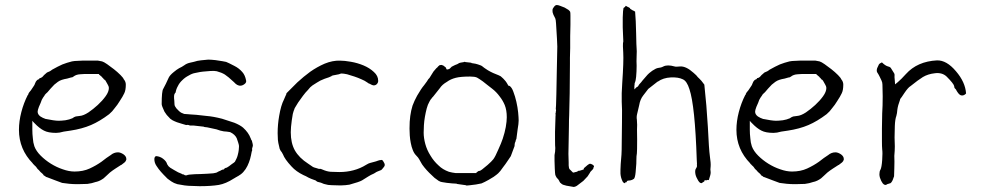

<svg xmlns="http://www.w3.org/2000/svg" viewBox="-20 -722 3892 760"><path d="M124 -60Q122 -63 116 -68Q114 -71 112 -72Q111 -73 110 -74V-75Q55 -131 55 -208Q55 -242 64.5 -278.5Q74 -315 90 -346H91Q92 -351 95 -355.5Q98 -360 101 -363L102 -364L114 -382Q117 -386 118 -390Q120 -394 122 -399Q124 -402 126.5 -404.5Q129 -407 133 -408L134 -409H136V-411V-413H138H139H140Q142 -414 144 -415Q148 -417 151 -421Q154 -425 158 -428Q162 -431 166 -435Q178 -439 186 -446Q209 -459 227 -467Q245 -474 265 -479Q276 -481 285 -481Q294 -481 305 -482H354Q360 -482 368 -482Q375 -481 384 -479Q391 -477 404 -468Q417 -459 431 -448Q445 -437 457 -425Q468 -414 470 -408L471 -407Q478 -398 478 -387Q478 -365 472 -353Q466 -340 454 -322Q449 -314 444.5 -307.5Q440 -301 434 -294Q429 -287 424 -281.5Q419 -276 412 -270Q375 -242 340 -227Q305 -212 259 -205L232 -201Q215 -196 202 -196Q171 -196 154 -205Q136 -214 117 -234L112 -239L108 -244V-237V-231V-208Q108 -192 110 -175Q111 -158 116 -143Q123 -124 141 -106Q159 -88 181.5 -74Q204 -60 228 -52Q253 -43 275 -43Q309 -43 335 -55Q361 -67 382 -82Q392 -90 401 -96.5Q410 -103 418 -108Q431 -119 447 -119Q457 -119 469 -111Q480 -103 480 -93V-90Q478 -83 473 -79Q466 -73 460 -69H459Q448 -62 436.5 -54.5Q425 -47 415 -39Q407 -32 401 -26L390 -16Q383 -11 376 -7.5Q369 -4 361 -2H360Q343 4 326 6Q308 7 288 7Q268 7 254 5.5Q240 4 226 2L199 -8Q185 -13 165 -21Q163 -21 162 -22Q161 -23 159 -24V-25H158Q154 -27 153 -28L152 -29V-30Q148 -35 144 -38Q140 -41 137 -45Q134 -49 130 -52Q127 -55 124 -60ZM141 -315Q139 -310 134 -299Q129 -286 129 -280Q129 -269 140 -261Q149 -255 161 -251H162Q176 -248 190 -246Q204 -244 212 -244Q222 -244 239 -246Q256 -249 264 -253H265Q275 -260 280 -261Q285 -262 295 -263Q310 -264 330 -277Q349 -290 367 -306.5Q385 -323 398 -341Q411 -359 411 -374Q411 -380 406 -388Q402 -396 397 -404L395 -405V-406Q391 -407 390 -410Q387 -414 384 -416V-417Q379 -421 377 -423L372 -427V-428L371 -429H370H369H313Q305 -429 297 -428Q281 -427 271 -419Q268 -417 266 -416Q265 -416 265 -416Q263 -416 260 -415L246 -411Q234 -409 225 -406Q216 -403 209 -398Q202 -393 195 -387Q188 -380 180 -371Q172 -362 168 -357Q162 -352 157 -346V-345Q154 -340 150 -335Q145 -328 141 -315Z M877 -58Q877 -58 875 -58Q869 -56 868 -54Q866 -50 862 -51Q862 -51 855 -48Q854 -47 852 -46Q846 -44 841 -41Q838 -38 824 -36Q801 -34 772 -33Q752 -33 732 -31H730L726 -30H725H724Q720 -28 718 -28H714Q711 -28 708 -31L704 -32H702L701 -33L697 -35L685 -40Q678 -44 669 -49Q658 -55 654 -58Q652 -60 647 -64Q643 -69 641 -73V-74Q638 -84 625 -94Q613 -103 598 -104Q595 -104 593 -100Q591 -98 591 -92Q591 -78 599 -66Q608 -52 617 -42Q624 -35 628 -30Q633 -25 638 -20Q642 -15 647.5 -11.5Q653 -8 658 -4Q668 3 682 7Q696 10 711 12Q726 14 742 14Q757 15 770 15Q815 15 846 10Q874 5 905 -15Q912 -19 912 -19L913 -20Q918 -22 920 -24H921Q935 -32 943 -41Q953 -52 959.5 -65.5Q966 -79 970 -93Q974 -108 976 -120Q977 -125 978 -125Q978 -126 978 -133V-134V-135Q978 -135 980 -141Q981 -144 981 -147Q981 -150 980 -153Q979 -156 978 -161Q978 -165 975 -168Q973 -171 973 -174H972V-175Q964 -197 942 -217Q930 -227 908 -236Q885 -244 859 -252Q824 -261 798 -263Q748 -269 735 -269Q727 -270 723 -270Q713 -271 709 -271Q707 -272 697 -276Q692 -279 687 -284Q677 -293 673 -301Q670 -305 670 -323Q670 -327 669 -333Q669 -339 669 -342Q669 -344 670 -348Q674 -358 675 -354Q675 -354 675 -355Q677 -369 684 -381Q690 -394 702 -405Q713 -416 727 -423Q740 -431 752 -433Q763 -435 772 -437Q774 -438 813 -441Q829 -442 838 -440Q857 -435 870 -427Q887 -415 897 -405Q902 -401 906 -397Q910 -393 912 -391Q914 -390 916 -388Q918 -386 924 -384Q928 -382 934 -383Q942 -384 950 -391Q956 -397 954 -404Q950 -425 939 -437Q926 -452 908 -461Q883 -474 875 -477Q867 -479 833 -484Q815 -486 804 -486Q769 -483 761 -481Q748 -477 733 -474Q719 -471 710 -464Q700 -457 689 -452Q680 -447 668 -437Q653 -425 648 -415Q636 -388 626 -370Q620 -361 620 -310Q620 -303 631 -280Q633 -277 640 -267Q651 -255 654 -252Q663 -245 671 -242Q676 -239 700 -232Q716 -227 717 -227Q724 -229 732 -225Q733 -225 747 -225L783 -221H784H785Q789 -219 791 -219Q796 -219 800 -218L837 -210Q846 -207 852 -205Q859 -203 866 -202Q873 -202 878 -201Q890 -199 891 -199Q910 -190 917 -175Q925 -152 925 -150Q927 -144 925 -128Q924 -119 921 -108Q919 -100 916 -94Q911 -83 910 -82Q909 -80 897 -72Q886 -63 877 -58ZM637 -20 638 -19Q638 -20 637.5 -20Q637 -20 637 -20Z M1433 -396Q1431 -397 1430 -398Q1425 -402 1411 -408Q1398 -414 1383 -419Q1367 -424 1354 -428Q1340 -431 1332 -431H1331H1330Q1325 -428 1306 -425Q1299 -424 1293 -422V-421Q1288 -419 1282 -416Q1265 -411 1248 -403Q1237 -397 1217 -384Q1208 -378 1199 -366Q1189 -356 1179 -342.5Q1169 -329 1160 -316Q1152 -303 1146 -293V-292Q1142 -283 1139 -271Q1137 -260 1135 -246Q1133 -233 1132 -220Q1131 -207 1131 -199V-198Q1131 -156 1147 -127Q1164 -97 1200 -74Q1217 -62 1219 -61Q1226 -58 1231 -57L1244 -53L1245 -54Q1250 -54 1256 -51Q1274 -43 1289 -42Q1304 -41 1323 -41Q1353 -41 1379 -48Q1406 -55 1430 -70Q1440 -76 1445 -77Q1464 -82 1465.5 -82.5Q1467 -83 1469 -83.5Q1471 -84 1476 -86Q1480 -88 1491 -89Q1494 -89 1498 -82Q1503 -74 1503 -70Q1503 -64 1498 -59Q1491 -50 1489 -49L1474 -43Q1469 -41 1465 -38Q1462 -36 1460 -35Q1448 -30 1437 -23Q1426 -16 1413 -8Q1403 -2 1363 9H1364Q1364 9 1363 9Q1349 11 1347 11Q1340 11 1328 12L1293 11L1279 10Q1264 7 1262 6Q1249 0 1242 -1Q1236 -2 1234 -4Q1229 -9 1223 -10Q1211 -14 1201 -19Q1191 -25 1181 -29Q1152 -43 1134 -63Q1107 -92 1100 -111Q1097 -116 1095 -120Q1092 -123 1091 -125Q1089 -130 1087 -133Q1086 -137 1085 -142Q1081 -157 1080 -168Q1079 -180 1079 -195Q1079 -229 1085 -263Q1092 -305 1104 -328Q1109 -340 1110 -342Q1114 -349 1114 -353Q1135 -374 1157 -396Q1182 -419 1208 -438Q1235 -457 1265 -470Q1297 -483 1326 -482Q1343 -482 1369 -477.5Q1395 -473 1419 -463Q1443 -453 1460 -437Q1477 -422 1477 -402Q1477 -395 1472 -389.5Q1467 -384 1459 -384Q1454 -384 1444 -390L1437 -393L1435 -395Z M1952 -129Q1964 -155 1970 -173Q1978 -197 1982 -219Q1986 -242 1986 -258Q1986 -286 1978 -306Q1970 -325 1958 -340Q1945 -358 1928 -371Q1919 -378 1910 -385Q1901 -392 1891 -400Q1877 -410 1868 -415Q1859 -419 1841 -419Q1803 -419 1784 -414Q1764 -409 1749 -398Q1730 -387 1721 -373Q1717 -367 1694 -339Q1694 -339 1693 -338H1692V-337L1688 -332Q1684 -328 1680 -320Q1673 -308 1669 -292.5Q1665 -277 1662 -260Q1659 -243 1658 -226.5Q1657 -210 1657 -197Q1657 -176 1663.5 -152Q1670 -128 1684 -106Q1697 -84 1716 -67Q1732 -51 1757 -42Q1764 -40 1770 -39L1783 -37H1784H1863H1865L1866 -39Q1874 -46 1877 -45.5Q1880 -45 1888 -51Q1896 -57 1910 -69Q1926 -83 1933 -92Q1941 -103 1952 -129ZM1994 -92Q1978 -68 1972 -61Q1959 -42 1952 -36Q1948 -32 1934 -22Q1924 -16 1914 -10Q1909 -7 1899 -2Q1887 3 1886 4Q1864 9 1842 11Q1827 13 1824 12V11Q1823 11 1816 10L1788 6Q1788 5 1788 5V6Q1788 6 1788 6V5Q1783 5 1770 4Q1761 3 1751 2H1750Q1741 1 1731 -1Q1723 -2 1719 -5H1718Q1709 -11 1700 -18Q1689 -28 1679 -38Q1669 -48 1660 -59Q1649 -73 1648 -76Q1643 -86 1639 -92Q1636 -98 1627 -107H1628H1627Q1619 -115 1614 -128Q1609 -140 1606 -156Q1603 -171 1602 -186Q1601 -201 1601 -213Q1601 -242 1604 -263Q1607 -285 1613 -304Q1620 -323 1631 -343Q1647 -371 1659 -385Q1670 -399 1670 -400L1675 -408Q1680 -412 1686 -423Q1693 -435 1696 -439Q1709 -455 1713 -457V-458Q1717 -462 1720 -464Q1723 -465 1727 -465Q1729 -465 1733 -463H1734Q1746 -455 1746 -452Q1746 -448 1749 -447Q1753 -447 1755 -448L1758 -449L1759 -450H1760L1768 -458Q1768 -458 1772 -460Q1781 -465 1790 -468Q1799 -474 1803 -474Q1819 -476 1819 -478Q1820 -475 1822 -477L1823 -476H1825L1843 -474Q1846 -474 1847 -472H1848Q1864 -470 1872 -467Q1886 -463 1891 -458Q1894 -455 1911 -444Q1921 -438 1932 -433Q1953 -424 1954 -424Q1955 -424 1962 -420Q1967 -416 1972 -411Q1976 -407 1981 -401Q1985 -396 1990 -387L1991 -385L1992 -383H1994L1995 -382H1997Q2006 -376 2012 -359Q2019 -341 2024 -319Q2029 -297 2031 -277Q2033 -256 2033 -245Q2033 -233 2029 -210Q2026 -191 2024 -172Q2021 -168 2021 -163Q2020 -160 2018 -156V-155Q2017 -152 2017 -146Q2017 -143 2015 -139Q2003 -107 2002 -104Q2001 -103 1994 -92ZM1803 -474Q1803 -475 1803 -475Z M2231 -78Q2231 -68 2231 -68V-67Q2232 -55 2234 -53L2246 -41L2248 -39H2251L2258 -41Q2261 -41 2265 -43Q2270 -47 2273 -46Q2276 -46 2282 -49V-48L2286 -50L2289 -51L2291 -52V-55V-56Q2308 -72 2315 -74Q2319 -74 2326 -70Q2332 -66 2331 -62V-61L2329 -59V-57V-56Q2328 -53 2324 -49Q2321 -46 2319 -44Q2316 -41 2315 -38Q2307 -26 2306 -24Q2298 -15 2289 -6Q2279 2 2268 10Q2260 17 2251 18L2222 13Q2222 13 2222 13Q2222 13 2222 13Q2214 11 2208 9Q2201 5 2199 2H2198Q2195 -2 2193 -7Q2190 -13 2184 -18Q2179 -26 2178 -30Q2177 -34 2176 -55Q2175 -81 2175 -85Q2175 -95 2175 -108Q2178 -121 2178 -136Q2177 -142 2177 -169Q2176 -185 2179 -264Q2180 -266 2179 -270Q2179 -273 2179 -275L2180 -276Q2180 -283 2181 -284V-286Q2181 -288 2180 -291Q2180 -294 2181 -306Q2182 -323 2184 -441Q2184 -451 2185 -487.5Q2186 -524 2186 -538Q2186 -551 2181 -629Q2180 -645 2178 -649Q2175 -655 2172 -661Q2170 -664 2170 -666Q2169 -668 2168 -671Q2167 -674 2167 -682Q2167 -688 2173 -695Q2179 -703 2185 -702Q2189 -702 2197 -699Q2206 -696 2215 -692Q2224 -687 2230 -683Q2236 -678 2237 -675Q2238 -671 2238 -660Q2238 -645 2238 -624Q2238 -603 2237 -579Q2237 -555 2237 -532Q2237 -509 2236 -493V-470Q2236 -411 2235 -353Q2234 -310 2233 -266Q2232 -249 2232 -222Q2232 -195 2231 -166Q2230 -114 2230 -113Q2230 -112 2231 -78ZM2319 -44Q2319 -44 2319 -44Z M2494 -676Q2497 -642 2498 -591Q2499 -537 2500 -529Q2501 -523 2500 -501Q2499 -478 2500 -462Q2500 -439 2498 -418Q2496 -401 2494 -397Q2492 -393 2492 -391Q2492 -390 2492 -388Q2491 -384 2491 -381V-368L2500 -377Q2504 -378 2507 -382V-383Q2509 -387 2513 -391Q2518 -396 2523 -403L2543 -426Q2547 -431 2562 -442Q2577 -452 2585 -453Q2597 -454 2606 -459Q2622 -467 2650 -459Q2653 -458 2658 -458Q2661 -458 2673 -459Q2696 -460 2725 -434L2736 -424Q2742 -416 2748.5 -410.5Q2755 -405 2768 -387Q2777 -305 2782 -219Q2786 -132 2790 -103Q2794 -76 2793 -64Q2791 -50 2793 -41Q2794 -33 2786 -10Q2785 -10 2784 -9L2782 -10Q2781 -10 2775 -8L2770 -9V-7L2768 -8V-4Q2764 -2 2760 1Q2759 3 2756 3Q2748 3 2740 -14Q2733 -26 2732 -38Q2731 -50 2735 -55Q2741 -64 2738 -70L2739 -71Q2739 -75 2738 -89Q2731 -304 2709 -369Q2699 -401 2683 -408Q2665 -417 2635 -415.5Q2605 -414 2584 -399H2583L2546 -370L2526 -344Q2514 -329 2510 -305Q2505 -282 2502 -271Q2499 -259 2501 -248Q2502 -238 2502 -228Q2501 -218 2502 -170Q2502 -123 2501 -115Q2499 -105 2499 -88Q2499 -72 2498 -65Q2497 -57 2496 -40Q2495 -29 2493 -22Q2491 -15 2489 -14Q2482 -9 2475 -8Q2468 -7 2466 -7Q2462 -7 2459 0L2455 -1V3H2452Q2446 1 2443 -7Q2437 -20 2436 -35Q2436 -48 2436 -50.5Q2436 -53 2437 -73L2440 -110Q2441 -126 2441 -154Q2441 -183 2442 -238Q2443 -294 2441 -319Q2440 -351 2443 -393Q2449 -480 2447 -513Q2445 -546 2446 -551Q2448 -558 2447 -565Q2444 -618 2445 -653Q2446 -684 2448 -690L2450 -692L2455 -695V-697Q2456 -698 2457 -699Q2458 -699 2459 -698Q2465 -695 2466 -694Q2467 -694 2468 -693.5Q2469 -693 2470 -692Q2473 -691 2474 -689V-688L2475 -687Q2485 -680 2489 -679ZM2523 -403Q2523 -403 2523 -404Z M2964 -60Q2962 -63 2956 -68Q2954 -71 2952 -72Q2951 -73 2950 -74V-75Q2895 -131 2895 -208Q2895 -242 2904.5 -278.5Q2914 -315 2930 -346H2931Q2932 -351 2935 -355.5Q2938 -360 2941 -363L2942 -364L2954 -382Q2957 -386 2958 -390Q2960 -394 2962 -399Q2964 -402 2966.5 -404.5Q2969 -407 2973 -408L2974 -409H2976V-411V-413H2978H2979H2980Q2982 -414 2984 -415Q2988 -417 2991 -421Q2994 -425 2998 -428Q3002 -431 3006 -435Q3018 -439 3026 -446Q3049 -459 3067 -467Q3085 -474 3105 -479Q3116 -481 3125 -481Q3134 -481 3145 -482H3194Q3200 -482 3208 -482Q3215 -481 3224 -479Q3231 -477 3244 -468Q3257 -459 3271 -448Q3285 -437 3297 -425Q3308 -414 3310 -408L3311 -407Q3318 -398 3318 -387Q3318 -365 3312 -353Q3306 -340 3294 -322Q3289 -314 3284.5 -307.5Q3280 -301 3274 -294Q3269 -287 3264 -281.5Q3259 -276 3252 -270Q3215 -242 3180 -227Q3145 -212 3099 -205L3072 -201Q3055 -196 3042 -196Q3011 -196 2994 -205Q2976 -214 2957 -234L2952 -239L2948 -244V-237V-231V-208Q2948 -192 2950 -175Q2951 -158 2956 -143Q2963 -124 2981 -106Q2999 -88 3021.5 -74Q3044 -60 3068 -52Q3093 -43 3115 -43Q3149 -43 3175 -55Q3201 -67 3222 -82Q3232 -90 3241 -96.5Q3250 -103 3258 -108Q3271 -119 3287 -119Q3297 -119 3309 -111Q3320 -103 3320 -93V-90Q3318 -83 3313 -79Q3306 -73 3300 -69H3299Q3288 -62 3276.5 -54.5Q3265 -47 3255 -39Q3247 -32 3241 -26L3230 -16Q3223 -11 3216 -7.5Q3209 -4 3201 -2H3200Q3183 4 3166 6Q3148 7 3128 7Q3108 7 3094 5.5Q3080 4 3066 2L3039 -8Q3025 -13 3005 -21Q3003 -21 3002 -22Q3001 -23 2999 -24V-25H2998Q2994 -27 2993 -28L2992 -29V-30Q2988 -35 2984 -38Q2980 -41 2977 -45Q2974 -49 2970 -52Q2967 -55 2964 -60ZM2981 -315Q2979 -310 2974 -299Q2969 -286 2969 -280Q2969 -269 2980 -261Q2989 -255 3001 -251H3002Q3016 -248 3030 -246Q3044 -244 3052 -244Q3062 -244 3079 -246Q3096 -249 3104 -253H3105Q3115 -260 3120 -261Q3125 -262 3135 -263Q3150 -264 3170 -277Q3189 -290 3207 -306.5Q3225 -323 3238 -341Q3251 -359 3251 -374Q3251 -380 3246 -388Q3242 -396 3237 -404L3235 -405V-406Q3231 -407 3230 -410Q3227 -414 3224 -416V-417Q3219 -421 3217 -423L3212 -427V-428L3211 -429H3210H3209H3153Q3145 -429 3137 -428Q3121 -427 3111 -419Q3108 -417 3106 -416Q3105 -416 3105 -416Q3103 -416 3100 -415L3086 -411Q3074 -409 3065 -406Q3056 -403 3049 -398Q3042 -393 3035 -387Q3028 -380 3020 -371Q3012 -362 3008 -357Q3002 -352 2997 -346V-345Q2994 -340 2990 -335Q2985 -328 2981 -315Z M3492 7Q3488 10 3486 10Q3473 11 3463 -19Q3461 -26 3461 -32Q3461 -44 3465 -50Q3470 -59 3472 -89Q3474 -118 3472 -131Q3471 -142 3471 -163V-214Q3471 -245 3472 -273Q3474 -302 3474 -341Q3473 -380 3473 -387Q3473 -396 3469 -404Q3466 -410 3462 -418.5Q3458 -427 3452 -436Q3449 -442 3452 -452Q3457 -464 3459 -467Q3461 -470 3465 -472Q3468 -473 3471 -475Q3484 -462 3495 -459Q3505 -457 3508 -450Q3514 -441 3518 -434Q3521 -430 3521 -426Q3520 -419 3522 -402L3523 -388L3534 -397Q3547 -408 3566 -429Q3611 -479 3689 -483Q3727 -484 3764 -440Q3801 -397 3804 -352Q3797 -344 3788 -344Q3779 -344 3771 -356Q3768 -360 3767 -362Q3765 -368 3759 -373Q3757 -376 3757 -381Q3755 -391 3727 -419Q3709 -436 3680 -432Q3653 -429 3633 -417Q3615 -406 3584 -381Q3575 -376 3560 -354Q3547 -334 3544 -331L3543 -330V-328Q3534 -304 3532 -288Q3531 -273 3528 -263Q3523 -250 3522 -223Q3522 -197 3521 -178Q3522 -159 3522 -142.5Q3522 -126 3520 -105Q3521 -84 3520 -56L3519 -24Q3518 -23 3516.5 -17.5Q3515 -12 3512 -6Q3509 0 3505 3Q3498 5 3492 7Z"/></svg>

Font: ToneOZ-Tsuipita-TC
Style: Tsuipita-TC
Weight: 400
Designer: :Jeffrey Xuan (Chih-Lin Hsuan)  :
Foundry: jeffreyx@gmail.com, cjkFonts.io
Version: Version 0.24071